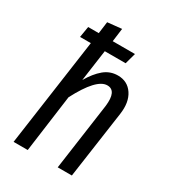

<svg xmlns="http://www.w3.org/2000/svg" viewBox="-182 -844 845 942"><g transform="rotate(30 241.0 -373.0)"><path d="M326.2 -538.1Q380.9 -538.1 410.2 -494.4Q439.5 -450.7 429.2 -379.9L375 0H294.9L348.1 -378.9Q358.9 -470.2 305.2 -470.2Q244.6 -470.2 168.9 -324.2L125 0H44.9L130.9 -608.9H69.8L80.1 -670.9H140.1L148.9 -737.8L229 -746.1L219.2 -670.9H345.2L328.1 -608.9H210L185.1 -431.2Q214.4 -481.4 248.3 -509.8Q282.2 -538.1 326.2 -538.1Z"/></g></svg>

Font: Fira Sans Compressed Book
Style: Italic
Weight: 350
Width: 3
Italic angle: -8°
Designer: Carrois Corporate & Edenspiekermann AG
Foundry: Carrois Corporate GbR & Edenspiekermann AG
Version: Version 4.203;PS 004.203;hotconv 1.0.88;makeotf.lib2.5.64775